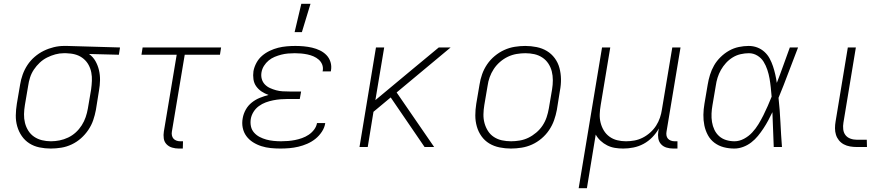

<svg xmlns="http://www.w3.org/2000/svg" viewBox="-20 -768 4640 1003"><path d="M245 8Q215 8 186 2Q157 -4 133.5 -19Q110 -34 94 -57Q78 -80 70 -108Q62 -136 62.5 -165.5Q63 -195 68 -226L85 -326Q89 -352 98.5 -378.5Q108 -405 123.5 -428.5Q139 -452 161 -471Q183 -490 208.5 -502.5Q234 -515 261 -521.5Q288 -528 314 -528H331L607 -520L601 -482L445 -486Q466 -471 478.5 -449Q491 -427 497 -401.5Q503 -376 502.5 -349Q502 -322 497 -294L481 -194Q476 -167 467 -140.5Q458 -114 441.5 -89.5Q425 -65 403 -45.5Q381 -26 354.5 -13.5Q328 -1 300 3.5Q272 8 245 8ZM246 -30Q268 -30 291 -34.5Q314 -39 336 -49.5Q358 -60 376 -76.5Q394 -93 407 -113.5Q420 -134 427.5 -156Q435 -178 439 -201L456 -301Q459 -323 460 -345.5Q461 -368 457 -389Q453 -410 443 -428.5Q433 -447 417 -460.5Q401 -474 381 -481Q361 -488 338 -489L325 -490H313Q291 -490 269 -484Q247 -478 226 -467.5Q205 -457 187.5 -440.5Q170 -424 157 -404.5Q144 -385 137 -363Q130 -341 127 -319L110 -219Q106 -195 105.5 -171.5Q105 -148 110.5 -126Q116 -104 128 -85Q140 -66 158.5 -53.5Q177 -41 199.5 -35.5Q222 -30 246 -30Z M935 8H914Q896 8 879 3Q862 -2 850 -14.5Q838 -27 835.5 -45Q833 -63 836 -81L903 -482H719L725 -520H1135L1129 -482H945L878 -81Q876 -71 878 -61Q880 -51 886 -44Q892 -37 901.5 -33.5Q911 -30 921 -30H936Z M1445 8Q1419 8 1394 5.5Q1369 3 1345.5 -4.5Q1322 -12 1301.5 -25Q1281 -38 1267 -57Q1253 -76 1248 -100.5Q1243 -125 1248 -151Q1252 -174 1264 -195.5Q1276 -217 1295.5 -232.5Q1315 -248 1337.5 -257Q1360 -266 1383 -272Q1363 -279 1346.5 -290Q1330 -301 1318.5 -317Q1307 -333 1304 -354Q1301 -375 1304 -396Q1308 -418 1319.5 -439.5Q1331 -461 1349 -476.5Q1367 -492 1389 -502.5Q1411 -513 1433 -518.5Q1455 -524 1478 -526Q1501 -528 1523 -528Q1545 -528 1567 -526Q1589 -524 1610.5 -519Q1632 -514 1651.5 -504.5Q1671 -495 1685.5 -480Q1700 -465 1706.5 -444Q1713 -423 1709 -400L1708 -395H1665L1666 -398Q1669 -416 1663 -431Q1657 -446 1645 -456.5Q1633 -467 1618 -473.5Q1603 -480 1586.5 -483.5Q1570 -487 1553.5 -488.5Q1537 -490 1520 -490Q1503 -490 1485 -488.5Q1467 -487 1449.5 -482.5Q1432 -478 1415 -471Q1398 -464 1383.5 -452Q1369 -440 1359 -424Q1349 -408 1346 -390Q1343 -372 1347.5 -355.5Q1352 -339 1363.5 -327Q1375 -315 1390.5 -308Q1406 -301 1422.5 -296.5Q1439 -292 1456.5 -291Q1474 -290 1492 -290H1553L1546 -251H1485Q1466 -251 1446.5 -249.5Q1427 -248 1407 -244Q1387 -240 1368 -233Q1349 -226 1332 -213.5Q1315 -201 1304 -183Q1293 -165 1290 -146Q1287 -126 1291 -107.5Q1295 -89 1307.5 -75Q1320 -61 1336.5 -52.5Q1353 -44 1371 -39Q1389 -34 1409 -32Q1429 -30 1448 -30Q1467 -30 1485 -31.5Q1503 -33 1521 -36.5Q1539 -40 1557.5 -46.5Q1576 -53 1592.5 -64Q1609 -75 1621 -91Q1633 -107 1636 -125H1679Q1676 -102 1661.5 -80Q1647 -58 1627.5 -42.5Q1608 -27 1585 -17Q1562 -7 1538.5 -1.5Q1515 4 1491.5 6Q1468 8 1445 8ZM1519 -600 1554 -748H1602L1557 -600Z M2198 0 2021 -259 1931 -184 1901 0H1858L1944 -520H1987L1941 -245L2132 -404L2272 -520H2334L2052 -285L2248 0Z M2649 8Q2619 8 2589.5 2Q2560 -4 2536 -18.5Q2512 -33 2495.5 -56Q2479 -79 2471 -107Q2463 -135 2463 -165Q2463 -195 2468 -226L2485 -326Q2489 -353 2498.5 -380Q2508 -407 2524.5 -431.5Q2541 -456 2564.5 -475.5Q2588 -495 2614.5 -507Q2641 -519 2669 -523.5Q2697 -528 2724 -528Q2754 -528 2783.5 -522Q2813 -516 2837 -501.5Q2861 -487 2878 -464Q2895 -441 2902.5 -413Q2910 -385 2910.5 -355Q2911 -325 2905 -294L2889 -194Q2884 -167 2874.5 -140Q2865 -113 2848.5 -88.5Q2832 -64 2809 -44.5Q2786 -25 2759.5 -13Q2733 -1 2704.5 3.5Q2676 8 2649 8ZM2650 -30Q2672 -30 2695.5 -34Q2719 -38 2740.5 -48.5Q2762 -59 2781.5 -75.5Q2801 -92 2814.5 -112.5Q2828 -133 2835.5 -155.5Q2843 -178 2847 -201L2864 -301Q2868 -325 2868 -349Q2868 -373 2862.5 -395Q2857 -417 2844.5 -436Q2832 -455 2813 -467.5Q2794 -480 2771.5 -485Q2749 -490 2724 -490Q2702 -490 2678.5 -486Q2655 -482 2633 -471.5Q2611 -461 2592 -444.5Q2573 -428 2559.5 -407.5Q2546 -387 2538 -364.5Q2530 -342 2527 -319L2510 -219Q2506 -195 2505.5 -171Q2505 -147 2511 -125Q2517 -103 2529 -84Q2541 -65 2560 -52.5Q2579 -40 2602 -35Q2625 -30 2650 -30Z M3003 215 3125 -520H3168L3118 -219Q3114 -196 3113 -172.5Q3112 -149 3117.5 -127Q3123 -105 3134.5 -86Q3146 -67 3164 -54Q3182 -41 3204 -35.5Q3226 -30 3250 -30Q3272 -30 3294 -34Q3316 -38 3337 -48.5Q3358 -59 3376.5 -75.5Q3395 -92 3407.5 -111.5Q3420 -131 3427.5 -153Q3435 -175 3438 -197L3492 -520H3535L3462 -81Q3460 -71 3461.5 -61Q3463 -51 3469 -44Q3475 -37 3484.5 -33.5Q3494 -30 3504 -30H3519V8H3497Q3479 8 3462 3Q3445 -2 3433.5 -14.5Q3422 -27 3419 -45Q3416 -63 3419 -81L3422 -97Q3408 -72 3387.5 -51Q3367 -30 3342 -16.5Q3317 -3 3289.5 2.5Q3262 8 3236 8Q3213 8 3192 4.5Q3171 1 3152 -8.5Q3133 -18 3117.5 -32.5Q3102 -47 3092 -65L3046 215Z M3816 8Q3787 8 3760.5 1Q3734 -6 3712.5 -22Q3691 -38 3678 -62Q3665 -86 3659.5 -113Q3654 -140 3654.5 -168.5Q3655 -197 3660 -226L3677 -326Q3681 -351 3689 -377Q3697 -403 3710.5 -426.5Q3724 -450 3744.5 -470Q3765 -490 3789 -503.5Q3813 -517 3839.5 -522.5Q3866 -528 3891 -528Q3915 -528 3936 -520Q3957 -512 3973.5 -497Q3990 -482 4000.5 -462.5Q4011 -443 4018 -422Q4025 -401 4030 -379Q4035 -357 4038 -335Q4056 -381 4072.5 -427.5Q4089 -474 4106 -520H4149Q4123 -454 4098.5 -388Q4074 -322 4047 -257Q4054 -193 4057 -128.5Q4060 -64 4065 0H4022Q4020 -46 4018.5 -91.5Q4017 -137 4015 -182Q4005 -161 3993.5 -139.5Q3982 -118 3968.5 -97.5Q3955 -77 3939.5 -58Q3924 -39 3904.5 -24Q3885 -9 3862 -0.5Q3839 8 3816 8ZM3817 -30Q3842 -30 3866.5 -43Q3891 -56 3909.5 -76Q3928 -96 3942 -119Q3956 -142 3968 -166Q3980 -190 3990.5 -214Q4001 -238 4011 -263Q4009 -287 4006.5 -311Q4004 -335 4000 -358Q3996 -381 3988.5 -403.5Q3981 -426 3969 -445.5Q3957 -465 3936.5 -477.5Q3916 -490 3892 -490Q3871 -490 3849 -485Q3827 -480 3807.5 -468Q3788 -456 3772.5 -439Q3757 -422 3746 -402.5Q3735 -383 3728.5 -362Q3722 -341 3719 -319L3702 -219Q3698 -197 3697 -174.5Q3696 -152 3699.5 -130.5Q3703 -109 3712 -90Q3721 -71 3736.5 -57Q3752 -43 3773 -36.5Q3794 -30 3817 -30Z M4456 0Q4438 0 4420.5 -3Q4403 -6 4388 -14Q4373 -22 4362.5 -35Q4352 -48 4347 -64Q4342 -80 4342 -98Q4342 -116 4345 -133L4409 -520H4451L4386 -127Q4383 -110 4385 -92.5Q4387 -75 4396.5 -62.5Q4406 -50 4422 -44Q4438 -38 4456 -38H4508L4509 0Z"/></svg>

Font: Iosevka Aile XLt Obl
Style: Regular
Weight: 200
Italic angle: -9°
Designer: Belleve Invis
Foundry: Belleve Invis
Version: Version 31.1.0; ttfautohint (v1.8.4)